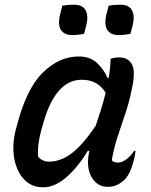

<svg xmlns="http://www.w3.org/2000/svg" viewBox="-20 -785 640 816"><path d="M315 -545Q362 -545 391.5 -518Q421 -491 437 -454H442Q450 -504 450 -535Q467 -541 487 -541Q525 -541 541 -511Q557 -481 540 -405Q529 -350 512 -300.5Q495 -251 479.5 -203Q464 -155 455 -104Q464 -94 481 -94Q498 -94 517 -108Q536 -122 550 -144H556Q555 -135 553.5 -125.5Q552 -116 548 -102Q536 -51 512 -24Q496 -8 478.5 0.5Q461 9 437 9Q394 9 370 -31Q346 -71 358 -135Q359 -140 360 -144H353Q314 -78 264 -33.5Q214 11 164 11Q124 11 96.5 -10Q69 -31 54 -66Q39 -101 37 -142.5Q35 -184 45 -226L51 -248Q91 -406 161 -475.5Q231 -545 315 -545ZM142 -119Q160 -98 189 -98Q237 -98 284 -133Q331 -168 387 -251Q398 -285 409 -319Q420 -353 429 -391Q412 -418 387.5 -432Q363 -446 327 -446Q213 -446 161 -251L156 -234Q147 -202 143.5 -173.5Q140 -145 142 -119ZM245 -761Q256 -763 267.5 -764Q279 -765 295 -765Q331 -765 344 -741Q357 -717 346 -674L337 -641Q326 -639 313.5 -637.5Q301 -636 287 -636Q254 -636 239.5 -657Q225 -678 235 -723ZM442 -761Q453 -763 464.5 -764Q476 -765 492 -765Q528 -765 541 -741Q554 -717 543 -674L534 -641Q523 -639 510.5 -637.5Q498 -636 484 -636Q451 -636 436.5 -657Q422 -678 432 -723Z"/></svg>

Font: Recursive Mn Csl St Med
Style: Italic
Weight: 500
Italic angle: -15°
Monospace: yes
Version: Version 1.079;hotconv 1.0.112;makeotfexe 2.5.65598; ttfautoh